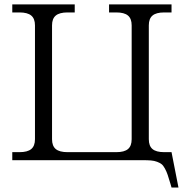

<svg xmlns="http://www.w3.org/2000/svg" viewBox="-20 -720 826 863"><path d="M213.9 -94.2Q213.9 -64 230.7 -50Q247.6 -36.1 283.2 -36.1H502.9Q538.6 -36.1 555.2 -50Q571.8 -64 571.8 -94.2V-606Q571.8 -636.2 555.2 -650.1Q538.6 -664.1 502.9 -664.1H470.2V-700.2H751V-664.1H717.8Q682.1 -664.1 665.5 -650.1Q648.9 -636.2 648.9 -606V-94.2Q648.9 -64 665.5 -50Q682.1 -36.1 717.8 -36.1H751L782.2 123H751L746.1 106Q738.3 80.1 733.6 65.9Q729 51.8 721.4 37.8Q713.9 23.9 706.5 18.1Q699.2 12.2 686.3 7.3Q673.3 2.4 658.2 1.2Q643.1 0 619.1 0H35.2V-36.1H67.9Q103.5 -36.1 120.4 -50Q137.2 -64 137.2 -94.2V-606Q137.2 -636.2 120.4 -650.1Q103.5 -664.1 67.9 -664.1H35.2V-700.2H315.9V-664.1H283.2Q247.6 -664.1 230.7 -650.1Q213.9 -636.2 213.9 -606Z"/></svg>

Font: LT Superior Serif
Style: Regular
Weight: 400
Designer: Daniel Lyons
Foundry: LyonsType
Version: Version 2.120;FEAKit 1.0